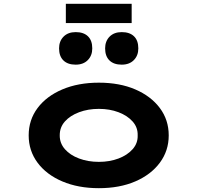

<svg xmlns="http://www.w3.org/2000/svg" viewBox="-20 -974 1032 1004"><path d="M496.9 10Q389.2 10 306.1 -25.3Q223 -60.6 176.5 -123.1Q130 -185.7 130 -265.9Q130 -347 176.5 -409.1Q223 -471.2 306.1 -506.5Q389.2 -541.7 496.9 -541.7Q605.3 -541.7 687.3 -506.5Q769.3 -471.2 815.8 -409.1Q862.3 -347 862.3 -265.9Q862.3 -185.7 815.8 -123.1Q769.3 -60.6 687.3 -25.3Q605.3 10 496.9 10ZM496.9 -127.6Q553.5 -127.6 599.8 -145.2Q646.1 -162.7 673.7 -194Q701.3 -225.4 699.9 -265.9Q701.3 -307.4 673.7 -338.5Q646.1 -369.6 599.8 -387.1Q553.5 -404.7 496.9 -404.7Q440.4 -404.7 393.5 -387.1Q346.7 -369.6 319.3 -338.8Q292 -308 292.4 -265.9Q292 -225.4 319.3 -194Q346.7 -162.7 393.5 -145.2Q440.4 -127.6 496.9 -127.6ZM616.5 -635.9Q574.9 -635.9 552.3 -658.1Q529.7 -680.3 529.7 -721Q529.7 -758.6 553 -782.4Q576.4 -806.1 616.5 -806.1Q658.1 -806.1 680.7 -784.2Q703.3 -762.4 703.3 -721Q703.3 -683.4 679.9 -659.7Q656.5 -635.9 616.5 -635.9ZM375.7 -635.9Q334.1 -635.9 311.5 -658.1Q288.9 -680.3 288.9 -721Q288.9 -758.6 312.3 -782.4Q335.7 -806.1 375.7 -806.1Q417.3 -806.1 439.9 -784.2Q462.5 -762.4 462.5 -721Q462.5 -683.4 439.1 -659.7Q415.7 -635.9 375.7 -635.9ZM324.3 -853.4V-954.2H668.5V-853.4Z"/></svg>

Font: Lexend Zetta
Style: Regular
Weight: 400
Designer: Bonnie Shaver-Troup, Thomas Jockin
Foundry: Lexend
Version: Version 1.007